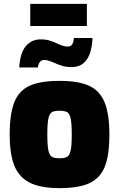

<svg xmlns="http://www.w3.org/2000/svg" viewBox="-20 -965 614 990"><path d="M30 -271Q30 -380 54.5 -439.5Q79 -499 134 -523.5Q189 -548 287 -548Q385 -548 440 -522.5Q495 -497 519.5 -437Q544 -377 544 -271Q544 -165 520.5 -106Q497 -47 442 -21Q387 5 287 5Q190 5 134.5 -22.5Q79 -50 54.5 -109.5Q30 -169 30 -271ZM350 -272Q350 -328 344.5 -353.5Q339 -379 326.5 -386.5Q314 -394 287 -394Q260 -394 247.5 -386.5Q235 -379 229.5 -353.5Q224 -328 224 -272Q224 -215 229.5 -189.5Q235 -164 247.5 -156.5Q260 -149 287 -149Q314 -149 326.5 -156.5Q339 -164 344.5 -189.5Q350 -215 350 -272ZM136 -945H428V-831H136ZM190 -762Q216 -762 235.5 -756Q255 -750 276 -740Q293 -732 305 -728.5Q317 -725 330 -725Q358 -725 361 -769H457Q450 -619 349 -619Q324 -619 302.5 -625Q281 -631 258 -642Q255 -643 238.5 -649.5Q222 -656 208 -656Q181 -656 175 -617H79Q84 -693 113.5 -727.5Q143 -762 190 -762Z"/></svg>

Font: Exo Black
Style: Regular
Weight: 900
Designer: Natanael Gama
Foundry: Natanael Gama
Version: Version 1.500; ttfautohint (v1.6)